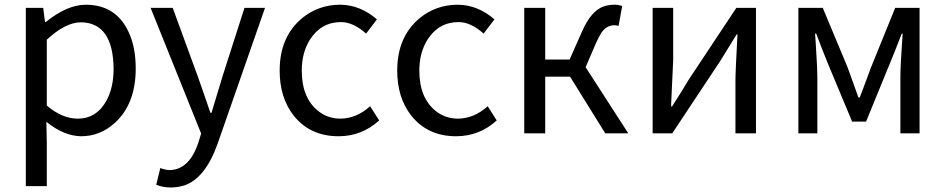

<svg xmlns="http://www.w3.org/2000/svg" viewBox="-20 -577 4090 831"><path d="M91.8 228.5V-543H167L174.8 -481.4H177.7Q269.5 -555.7 350.6 -556.6Q481.4 -556.6 536.1 -439.5Q567.4 -374 567.4 -280.3Q567.4 -125 474.6 -43Q412.1 12.7 331.1 12.7Q256.8 11.7 180.7 -49.8L182.6 44.9V228.5ZM316.4 -63.5Q399.4 -63.5 442.4 -144.5Q471.7 -200.2 471.7 -279.3Q469.7 -479.5 329.1 -480.5Q262.7 -479.5 182.6 -405.3V-120.1Q249 -63.5 316.4 -63.5Z M719.7 234.4Q684.6 234.4 656.2 222.7L673.8 150.4Q698.2 159.2 714.8 159.2Q798.8 157.2 837.9 42L850.6 1L631.8 -543H727.5L837.9 -241.2Q846.7 -214.8 867.2 -157.2Q883.8 -110.4 890.6 -88.9H895.5Q931.6 -210 941.4 -241.2L1038.1 -543H1127L921.9 44.9Q868.2 195.3 777.3 225.6Q750 234.4 719.7 234.4Z M1445.3 12.7Q1321.3 12.7 1250 -78.1Q1190.4 -155.3 1190.4 -271.5Q1190.4 -418 1288.1 -499Q1359.4 -556.6 1453.1 -556.6Q1539.1 -555.7 1611.3 -493.2L1564.5 -431.6Q1508.8 -481.4 1456.1 -481.4Q1370.1 -481.4 1321.3 -405.3Q1286.1 -348.6 1286.1 -271.5Q1286.1 -152.3 1358.4 -95.7Q1399.4 -63.5 1454.1 -63.5Q1523.4 -64.5 1582 -117.2L1621.1 -55.7Q1545.9 12.7 1445.3 12.7Z M1954.1 12.7Q1830.1 12.7 1758.8 -78.1Q1699.2 -155.3 1699.2 -271.5Q1699.2 -418 1796.9 -499Q1868.2 -556.6 1961.9 -556.6Q2047.9 -555.7 2120.1 -493.2L2073.2 -431.6Q2017.6 -481.4 1964.8 -481.4Q1878.9 -481.4 1830.1 -405.3Q1794.9 -348.6 1794.9 -271.5Q1794.9 -152.3 1867.2 -95.7Q1908.2 -63.5 1962.9 -63.5Q2032.2 -64.5 2090.8 -117.2L2129.9 -55.7Q2054.7 12.7 1954.1 12.7Z M2514.6 -286.1 2699.2 0H2599.6L2447.3 -245.1H2339.8V0H2249V-543H2339.8V-319.3H2445.3L2499 -440.4Q2539.1 -532.2 2594.7 -549.8Q2615.2 -556.6 2641.6 -556.6Q2657.2 -556.6 2672.9 -550.8L2657.2 -464.8Q2647.5 -467.8 2639.6 -467.8Q2605.5 -467.8 2583 -435.5Q2572.3 -418.9 2560.5 -392.6Z M2804.7 0V-543H2893.6V-316.4Q2893.6 -310.5 2884.8 -127Q2884.8 -121.1 2884.8 -116.2H2888.7Q2931.6 -182.6 2960.9 -232.4L3167 -543H3252V0H3163.1V-226.6Q3163.1 -268.6 3171.9 -427.7H3168Q3116.2 -344.7 3095.7 -310.5L2889.6 0Z M3435.5 0V-543H3541L3647.5 -288.1Q3655.3 -265.6 3670.9 -223.6Q3687.5 -177.7 3695.3 -155.3H3701.2Q3749 -281.2 3750 -286.1Q3751 -287.1 3751 -288.1L3854.5 -543H3960V0H3877V-245.1Q3877 -293 3886.7 -431.6H3882.8Q3873 -405.3 3851.6 -351.6Q3837.9 -318.4 3832 -303.7L3728.5 -50.8H3668L3562.5 -303.7Q3530.3 -382.8 3512.7 -431.6H3507.8Q3508.8 -414.1 3511.7 -372.1Q3517.6 -277.3 3517.6 -245.1V0Z"/></svg>

Font: Taipei Sans TC Beta
Style: Regular
Weight: 400
Designer: JT Foundry
Foundry: JT Foundry
Version: Version 1.000